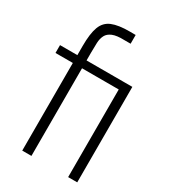

<svg xmlns="http://www.w3.org/2000/svg" viewBox="-221 -1002 970 1103"><g transform="rotate(30 264.5 -450.5)"><path d="M111.5 -634H172.5V0H111.5ZM343.7 -901V-843H302.5Q251.5 -844.7 224.2 -833.3Q197 -822 186.1 -800.9Q175.2 -779.8 173.8 -750.5Q172.5 -721.2 172.5 -686V-494H111.5V-694Q111.5 -776.6 128.4 -821.5Q145.3 -866.5 187.7 -884Q230 -901.5 305.3 -901.2ZM476.3 -633.3V-581.3H-3.5V-633.3ZM416 0V-628H476.3V0Z"/></g></svg>

Font: Matangi Light
Style: Regular
Weight: 300
Designer: Prashant Pant
Foundry: The Graphic Ant
Version: Version 3.002